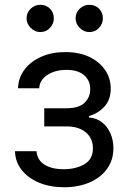

<svg xmlns="http://www.w3.org/2000/svg" viewBox="-20 -770 534 801"><path d="M42.5 -139.2H132.3Q135.3 -102.1 165.8 -83Q196.3 -64 245.6 -64Q295.9 -64 331.8 -84.7Q367.7 -105.5 367.7 -151.9Q367.7 -179.2 354.2 -199.7Q340.8 -220.2 316.4 -231.4Q292 -242.7 258.3 -242.7H164.6V-318.4H258.3Q308.6 -318.4 332.5 -341.1Q356.4 -363.8 356.4 -397.9Q356.4 -434.6 330.6 -456.5Q304.7 -478.5 257.3 -478.5Q209.5 -478.5 177.2 -457Q145 -435.5 143.6 -401.9H55.2Q56.6 -445.8 82.3 -479.7Q107.9 -513.7 151.9 -533.2Q195.8 -552.7 252.9 -552.7Q310.5 -552.7 352.8 -532.5Q395 -512.2 418.5 -478Q441.9 -443.8 441.9 -400.4Q441.9 -354 416 -325.7Q390.1 -297.4 351.1 -285.6V-279.8Q381.8 -277.8 404.8 -260.3Q427.7 -242.7 440.4 -214.4Q453.1 -186 453.1 -151.9Q453.1 -102.1 426.5 -65.4Q399.9 -28.8 353.3 -8.8Q306.6 11.2 247.1 11.2Q189 11.2 143.3 -7.8Q97.7 -26.9 70.8 -60.5Q43.9 -94.2 42.5 -139.2ZM147.9 -636.2Q125.5 -636.2 108.2 -653.6Q90.8 -670.9 90.8 -693.4Q90.8 -717.8 108.2 -733.9Q125.5 -750 147.9 -750Q172.4 -750 188.5 -733.9Q204.6 -717.8 204.6 -693.4Q204.6 -670.9 188.5 -653.6Q172.4 -636.2 147.9 -636.2ZM352.5 -636.2Q330.1 -636.2 312.7 -653.6Q295.4 -670.9 295.4 -693.4Q295.4 -717.8 312.7 -733.9Q330.1 -750 352.5 -750Q377 -750 393.1 -733.9Q409.2 -717.8 409.2 -693.4Q409.2 -670.9 393.1 -653.6Q377 -636.2 352.5 -636.2Z"/></svg>

Font: Sahel VF Regular
Style: Regular
Weight: 400
Foundry: Saber Rastikerdar (saber.rastikerdar@gmail.com)
Version: Version 3.4.0